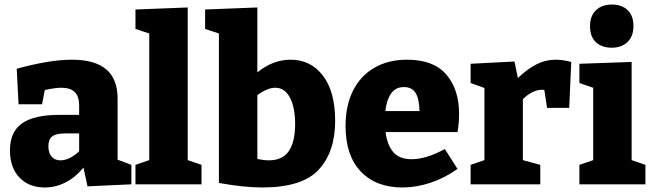

<svg xmlns="http://www.w3.org/2000/svg" viewBox="-20 -815 2885 849"><path d="M500 -109 561 -86V0L367 9L349 -74Q314 -31 270 -8.5Q226 14 178 14Q108 14 66 -30Q24 -74 24 -150Q24 -232 77.5 -269.5Q131 -307 241 -307H330V-348Q330 -389 310.5 -408Q291 -427 251 -427Q225 -427 178 -417L166 -354H62L54 -511Q199 -551 298 -551Q399 -551 449.5 -508.5Q500 -466 500 -379ZM330 -146V-225H269Q228 -225 211 -212Q194 -199 194 -169Q194 -138 208.5 -122Q223 -106 247 -106Q287 -106 330 -146Z M810 -782V-107L871 -86V0H579V-86L640 -107V-667L579 -687V-773Z M1462 -280Q1462 -144 1389.5 -65Q1317 14 1139 14Q1060 14 948 -6V-667L887 -687V-773L1118 -782V-495Q1187 -551 1265 -551Q1354 -551 1408 -480.5Q1462 -410 1462 -280ZM1285 -267Q1285 -340 1262 -383.5Q1239 -427 1197 -427Q1162 -427 1118 -394V-112Q1147 -106 1169 -106Q1230 -106 1257.5 -147.5Q1285 -189 1285 -267Z M2003 -231H1685Q1692 -174 1719 -142.5Q1746 -111 1800 -111Q1865 -111 1947 -156L2003 -68Q1945 -27 1882.5 -6.5Q1820 14 1759 14Q1643 14 1575.5 -56.5Q1508 -127 1508 -258Q1508 -348 1541 -414Q1574 -480 1635.5 -515.5Q1697 -551 1780 -551Q1897 -551 1953.5 -485.5Q2010 -420 2010 -311Q2010 -270 2003 -231ZM1684 -324H1835Q1834 -377 1818 -403.5Q1802 -430 1766 -430Q1729 -430 1709 -401Q1689 -372 1684 -324Z M2506 -541 2497 -338H2399L2387 -417Q2384 -418 2376 -418Q2355 -418 2332.5 -406.5Q2310 -395 2292 -376V-107L2369 -86V0H2061V-86L2122 -107V-426L2061 -448V-533L2255 -543L2270 -470Q2313 -511 2353 -531Q2393 -551 2437 -551Q2469 -551 2506 -541Z M2773 -541V-107L2834 -86V0H2542V-86L2603 -107V-427L2542 -448V-533ZM2589 -699Q2589 -745 2615.5 -770Q2642 -795 2686 -795Q2729 -795 2755 -770.5Q2781 -746 2781 -700Q2781 -654 2754.5 -629Q2728 -604 2685 -604Q2641 -604 2615 -628.5Q2589 -653 2589 -699Z"/></svg>

Font: Bitter Pro ExtraBold
Style: Regular
Weight: 800
Designer: Sol Matas, and Bitter project Authors
Foundry: Sol Matas
Version: Version 1.010